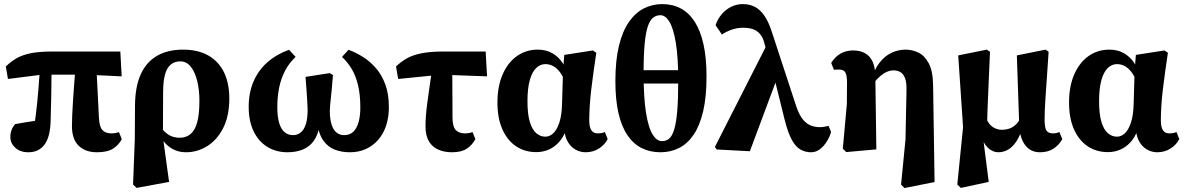

<svg xmlns="http://www.w3.org/2000/svg" viewBox="-20 -747 5927 961"><path d="M122.6 15.1Q80.7 15.1 56.3 -7.6Q31.8 -30.3 31.8 -61.1Q31.8 -79.8 37.7 -95.9Q43.5 -112.1 55.7 -125.8Q74.8 -129.8 102.8 -134Q130.8 -138.3 159.1 -142.8Q187.4 -147.3 207.7 -149.4L150.7 -111.5Q155 -139.8 159.1 -170.9Q163.1 -202 166.3 -234.3Q169.5 -266.5 172.1 -298.8Q174.7 -331.1 176.9 -362.3Q179.1 -393.5 180.8 -421.9H238.2Q238.2 -397.1 237.7 -370.3Q237.2 -343.5 237.1 -314.8Q236.9 -286.2 236.3 -257.6Q235.7 -229.1 234.9 -200.7Q234.1 -172.3 233.5 -145.9Q232 -62.8 203.2 -23.8Q174.4 15.1 122.6 15.1ZM19.9 -351.7 9.1 -414.2Q34.1 -438.5 62.1 -454.9Q90.2 -471.4 132.7 -480.3Q175.3 -489.2 242.9 -489.2H582.2L589.1 -364.8L412.5 -373.3H189.4ZM465.2 15.1Q407.5 15.1 373.8 -17.5Q340.1 -50.1 340.1 -116.4Q340.1 -141.9 341.5 -172Q342.8 -202.1 345.2 -239.2Q347.5 -276.3 350.9 -321.4Q354.3 -366.4 358.8 -421.9H461.9L475.2 -157.7Q477.2 -112.7 492.5 -96Q507.9 -79.4 536.9 -79.4Q548.3 -79.4 558.2 -81.2Q568 -82.9 575.2 -86.2L589.6 -50.6Q574.4 -21.5 546.1 -3.2Q517.8 15.1 465.2 15.1Z M646 176.5 654.7 -50.2 655.7 -220.7Q656.7 -313.1 684.2 -374.6Q711.7 -436.1 765.5 -467.4Q819.3 -498.6 896.2 -498.6Q971.6 -498.6 1023.4 -468.8Q1075.3 -438.9 1101.5 -384.4Q1127.7 -329.9 1127.7 -253.9Q1127.7 -167.4 1097.7 -107.4Q1067.6 -47.4 1018 -16.1Q968.4 15.1 910.8 15.1Q870.7 15.1 839.5 -3.6Q808.4 -22.4 786.9 -56.5Q765.3 -90.6 753.4 -134.8H751.4L762 -145.9Q782.4 -109.9 801.4 -90.7Q820.4 -71.6 839.5 -64.6Q858.6 -57.6 879.9 -57.6Q910.8 -57.6 932.9 -75.3Q955.1 -93.1 966.6 -133.4Q978.1 -173.6 978.1 -242.1Q978.1 -295.5 967.4 -340.4Q956.6 -385.3 935.4 -412.6Q914.3 -439.9 882.2 -439.9Q854.6 -439.9 835.2 -424.3Q815.8 -408.8 806.2 -375Q796.7 -341.2 796.4 -286.6L795.5 -73.5V-60.3L826.3 163.5L663.7 193.5Z M1418.8 15.1Q1361.5 15.1 1317.5 -12.2Q1273.5 -39.5 1249.2 -90.5Q1224.8 -141.5 1224.8 -211.5Q1224.8 -283.1 1249 -339.2Q1273.1 -395.2 1318 -435.1Q1363 -474.9 1426.7 -497.9L1459.7 -462.2Q1426.8 -431.2 1406.6 -392.5Q1386.4 -353.7 1377.2 -308Q1368 -262.4 1368 -210.5Q1368 -161.2 1377.7 -130.3Q1387.3 -99.4 1405.1 -85Q1422.8 -70.6 1446.5 -70.6Q1468.2 -70.6 1484.7 -83.5Q1501.2 -96.3 1510.5 -124.5Q1519.7 -152.7 1519.7 -198Q1519.7 -208.9 1518.4 -230.1Q1517 -251.3 1515 -284.6Q1513 -317.8 1509.3 -362.2L1630.5 -381.1L1646.6 -371.2Q1643.9 -334.3 1640.3 -298.8Q1636.8 -263.2 1633.9 -235.2Q1630.9 -207.1 1630.9 -191.7Q1630.9 -150.1 1639.7 -123.3Q1648.4 -96.5 1664.4 -83.5Q1680.5 -70.6 1702.3 -70.6Q1731.7 -70.6 1749.4 -88.5Q1767 -106.5 1775.3 -137.7Q1783.5 -169 1783.5 -208.1Q1783.5 -273.3 1772 -320.7Q1760.6 -368.1 1740.2 -402.2Q1719.7 -436.2 1691.8 -462.2L1724.5 -497.9Q1761.1 -484.5 1796.9 -461.9Q1832.6 -439.4 1861.9 -405.6Q1891.2 -371.8 1908.8 -323.8Q1926.4 -275.9 1926.4 -210.5Q1926.4 -160.4 1912.9 -119.1Q1899.4 -77.8 1873.6 -47.9Q1847.7 -18 1811.8 -1.4Q1775.9 15.1 1731.8 15.1Q1689.2 15.1 1655.7 2Q1622.2 -11.2 1600.1 -40.8Q1578.1 -70.3 1569.7 -118.3H1579.5Q1571.4 -70.4 1549.8 -41Q1528.2 -11.6 1495 1.7Q1461.8 15.1 1418.8 15.1Z M1972.9 -351.7 1962.1 -414.2Q1987.7 -438.8 2016.9 -455.2Q2046.1 -471.7 2090.1 -480.4Q2134.1 -489.2 2201.7 -489.2H2410.9L2417.7 -364.8L2187.7 -373.3ZM2242 15.1Q2204.4 15.1 2174.5 2.3Q2144.6 -10.5 2127.2 -39Q2109.8 -67.6 2109.8 -114.2Q2109.8 -139.8 2111.8 -166.7Q2113.8 -193.6 2118 -225.9Q2122.2 -258.3 2128.2 -300.5Q2134.2 -342.8 2142.4 -399.6H2243.7L2244.9 -157.7Q2245.2 -112.7 2261.4 -96Q2277.6 -79.4 2306.6 -79.4Q2318 -79.4 2327.9 -81.2Q2337.7 -82.9 2344.9 -86.2L2359.3 -50.6Q2344.1 -21.5 2316.9 -3.2Q2289.7 15.1 2242 15.1Z M2664 14.4Q2606.8 14.4 2563 -14.9Q2519.3 -44.1 2494.5 -99.8Q2469.8 -155.5 2469.8 -233.4Q2469.8 -316.2 2496.4 -375.9Q2523 -435.5 2568.4 -467.1Q2613.8 -498.6 2671.4 -498.6Q2712.4 -498.6 2743.9 -481Q2775.3 -463.4 2795.7 -432.1Q2816.1 -400.8 2822.3 -359.1H2829.6L2810.4 -332.4Q2798.3 -365.1 2782.7 -385.7Q2767 -406.3 2748.7 -416.2Q2730.5 -426.1 2709.2 -426.1Q2684.2 -426.1 2663.7 -406.6Q2643.3 -387.1 2631.7 -345.9Q2620.1 -304.6 2620.1 -240.5Q2620.1 -175.9 2631.8 -136.9Q2643.6 -97.9 2664.1 -80.4Q2684.6 -62.9 2709.9 -62.9Q2730.7 -62.9 2748.9 -79.6Q2767.1 -96.2 2779.5 -133.1Q2791.9 -169.9 2793.2 -228.4L2798.1 -394.1L2804.3 -472.2L2947.5 -494.5L2964.6 -483.1Q2957.3 -434 2950.8 -387.6Q2944.3 -341.3 2939.3 -298.7Q2934.3 -256.1 2931.8 -217.4Q2929.3 -178.7 2929.3 -144.7Q2929.3 -111.8 2939.5 -95.6Q2949.6 -79.4 2971.9 -79.4Q2982.6 -79.4 2991.5 -81.2Q3000.4 -82.9 3007.5 -86.2L3021.5 -51.3Q3008.8 -24.1 2979 -4.5Q2949.2 15.1 2911.2 15.1Q2885.2 15.1 2862 2.6Q2838.8 -9.9 2823.3 -34.9Q2807.8 -60 2804.8 -96.4L2813.2 -96.1Q2798.7 -57.5 2775.5 -33.2Q2752.4 -8.8 2724.1 2.8Q2695.9 14.4 2664 14.4Z M3285.8 15.1Q3336 15.1 3378.3 -6Q3420.7 -27.1 3451.6 -72.5Q3482.6 -118 3499.5 -190.2Q3516.3 -262.4 3516.3 -365Q3516.3 -457.6 3501 -525.9Q3485.7 -594.3 3456.9 -638.7Q3428 -683.1 3387.3 -704.8Q3346.5 -726.5 3294.6 -726.5Q3245.5 -726.5 3203.1 -705.1Q3160.6 -683.7 3128.3 -637.7Q3096 -591.6 3078 -518.2Q3060.1 -444.7 3060.1 -340.4Q3060.1 -247.4 3075.7 -180.1Q3091.3 -112.8 3120.8 -69.7Q3150.3 -26.5 3192 -5.7Q3233.8 15.1 3285.8 15.1ZM3293.3 -40.5Q3267.6 -40.5 3246.7 -73.4Q3225.9 -106.4 3213.6 -181.6Q3201.3 -256.8 3201.3 -383.3Q3201.3 -472.7 3206.8 -529.3Q3212.4 -585.9 3223 -616.6Q3233.7 -647.3 3249.7 -659.1Q3265.6 -670.9 3285.4 -670.9Q3310.6 -670.9 3330.5 -638.3Q3350.5 -605.6 3362.6 -533.1Q3374.7 -460.7 3374.7 -340.8Q3374.7 -246.5 3369.3 -187.3Q3364 -128.2 3353.7 -96.4Q3343.5 -64.5 3328.5 -52.5Q3313.5 -40.5 3293.3 -40.5ZM3114.7 -328.8H3463.5V-395.8H3114.7Z M3567.8 1.2 3558 -11.1 3824.2 -534.9 3873.7 -366.5 3733.2 10ZM4039.4 15.1Q4010.9 15.1 3987 1.8Q3963 -11.5 3943.4 -46.7Q3923.8 -81.9 3907.5 -147L3846.5 -393.6H3842.9L3805.3 -533.1Q3797.8 -561.1 3783.3 -577.6Q3768.8 -594.1 3748.2 -601.1Q3727.6 -608.1 3699.4 -608.1Q3668.1 -608.1 3640.9 -598.1Q3613.7 -588 3593.2 -574.2L3561.6 -621Q3572.2 -652.4 3592.8 -676.3Q3613.4 -700.3 3640.6 -713.4Q3667.8 -726.5 3698.5 -726.5Q3732.9 -726.5 3759.4 -712.2Q3785.9 -697.8 3806.9 -666.9Q3827.9 -635.9 3844 -584.9L3965.4 -214.8Q3980.2 -171.3 3999 -148.7Q4017.8 -126.2 4039.5 -118.3Q4061.2 -110.5 4082.6 -110.5Q4093.6 -110.5 4106 -112.5Q4118.5 -114.5 4127 -117.1L4139.8 -86.4Q4133.2 -63.4 4119.1 -40.1Q4105 -16.7 4084.8 -0.8Q4064.6 15.1 4039.4 15.1Z M4198.5 -2.8 4218.6 -225.6 4219.5 -333.9Q4219.5 -368.9 4211.3 -383.9Q4203.1 -398.9 4180.3 -398.9Q4174.6 -398.9 4167.2 -398.6Q4159.8 -398.3 4154.1 -397.7L4140.3 -432Q4158.8 -462.3 4186.4 -478.4Q4214 -494.5 4249.7 -494.5Q4285 -494.5 4309.9 -480.6Q4334.8 -466.6 4348 -437.5Q4361.3 -408.5 4361.3 -360.9V-358.2L4366.3 0.7L4215.6 14.2ZM4490 177.2 4512.2 -49.2 4517.2 -294.1Q4518.2 -335.5 4509.3 -357.2Q4500.5 -378.8 4485.3 -386.8Q4470.2 -394.8 4451.8 -394.8Q4436.6 -394.8 4419.9 -387.8Q4403.2 -380.8 4387 -367.1Q4370.7 -353.4 4355.6 -334.3L4339.8 -345.1H4341.8Q4355.7 -398.9 4381.6 -432.5Q4407.5 -466.1 4441.4 -482.4Q4475.4 -498.6 4512.6 -498.6Q4546.3 -498.6 4577.3 -483.5Q4608.2 -468.5 4628.8 -429.7Q4649.4 -391 4650.4 -319.4L4657.7 164.2L4507.1 194.2Z M4771.5 176.5 4800.3 -110.5 4776.1 -469.7 4919.1 -498.6 4935.1 -487.9Q4931.8 -411.1 4929.3 -354Q4926.9 -297 4925 -253.7Q4923 -210.5 4921.9 -174.5Q4920.7 -138.4 4920.7 -103.3L4898.2 -76.2L4928.8 163.5L4789.1 193.5ZM5185.4 15.1Q5139.3 15.1 5112.8 -18.5Q5086.3 -52.2 5081.5 -111.3V-116.4L5069.6 -469.7L5212.9 -498.6L5228.6 -487.9Q5223.3 -409.4 5219.5 -353.7Q5215.7 -298.1 5213 -259.4Q5210.4 -220.7 5209.3 -193.5Q5208.1 -166.2 5208.4 -144.5Q5209 -104.6 5218.7 -92Q5228.4 -79.4 5249.9 -79.4Q5259.2 -79.4 5267.3 -81.2Q5275.5 -82.9 5282.4 -86.2L5297 -50.6Q5280.1 -20.1 5252.3 -2.5Q5224.6 15.1 5185.4 15.1ZM4976.8 15.1Q4947.8 15.1 4923.7 -8.3Q4899.6 -31.8 4884 -81.3H4882L4915.9 -155.1Q4929.7 -123.1 4950.5 -110.2Q4971.3 -97.3 4995.3 -97.3Q5013.1 -97.3 5030.5 -102.9Q5047.9 -108.5 5063.4 -122.5Q5078.8 -136.4 5089.8 -161.1L5109.1 -147H5107.1Q5096.4 -92.8 5077.3 -56.5Q5058.2 -20.2 5032.8 -2.5Q5007.3 15.1 4976.8 15.1Z M5525 14.4Q5467.8 14.4 5424 -14.9Q5380.3 -44.1 5355.5 -99.8Q5330.8 -155.5 5330.8 -233.4Q5330.8 -316.2 5357.4 -375.9Q5384 -435.5 5429.4 -467.1Q5474.8 -498.6 5532.4 -498.6Q5573.4 -498.6 5604.9 -481Q5636.3 -463.4 5656.7 -432.1Q5677.1 -400.8 5683.3 -359.1H5690.6L5671.4 -332.4Q5659.3 -365.1 5643.7 -385.7Q5628 -406.3 5609.7 -416.2Q5591.5 -426.1 5570.2 -426.1Q5545.2 -426.1 5524.7 -406.6Q5504.3 -387.1 5492.7 -345.9Q5481.1 -304.6 5481.1 -240.5Q5481.1 -175.9 5492.8 -136.9Q5504.6 -97.9 5525.1 -80.4Q5545.6 -62.9 5570.9 -62.9Q5591.7 -62.9 5609.9 -79.6Q5628.1 -96.2 5640.5 -133.1Q5652.9 -169.9 5654.2 -228.4L5659.1 -394.1L5665.3 -472.2L5808.5 -494.5L5825.6 -483.1Q5818.3 -434 5811.8 -387.6Q5805.3 -341.3 5800.3 -298.7Q5795.3 -256.1 5792.8 -217.4Q5790.3 -178.7 5790.3 -144.7Q5790.3 -111.8 5800.5 -95.6Q5810.6 -79.4 5832.9 -79.4Q5843.6 -79.4 5852.5 -81.2Q5861.4 -82.9 5868.5 -86.2L5882.5 -51.3Q5869.8 -24.1 5840 -4.5Q5810.2 15.1 5772.2 15.1Q5746.2 15.1 5723 2.6Q5699.8 -9.9 5684.3 -34.9Q5668.8 -60 5665.8 -96.4L5674.2 -96.1Q5659.7 -57.5 5636.5 -33.2Q5613.4 -8.8 5585.1 2.8Q5556.9 14.4 5525 14.4Z"/></svg>

Font: Source Serif 4 Variable
Style: Regular
Weight: 400
Designer: Frank Grießhammer
Foundry: Adobe
Version: Version 4.005;hotconv 1.1.0;makeotfexe 2.6.0